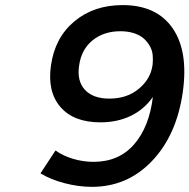

<svg xmlns="http://www.w3.org/2000/svg" viewBox="-20 -725 740 750"><path d="M138.2 -47.9 196.8 -137.2Q226.1 -116.2 265.6 -104.5Q305.2 -92.8 345.2 -92.8Q444.3 -92.8 503.7 -160.9Q563 -229 577.1 -346.2Q543 -297.4 490.5 -272.2Q438 -247.1 372.1 -247.1Q267.6 -247.1 215.8 -307.4Q164.1 -367.7 179.2 -470.2Q194.8 -578.6 270.8 -641.8Q346.7 -705.1 459 -705.1Q591.8 -705.1 654.3 -614.7Q716.8 -524.4 693.8 -363.8Q669.4 -195.8 573.2 -95.5Q477.1 4.9 338.9 4.9Q287.1 4.9 231.9 -9.5Q176.8 -23.9 138.2 -47.9ZM289.1 -469.2Q279.8 -409.2 311.5 -374.5Q343.3 -339.8 407.2 -339.8Q476.6 -339.8 522.9 -378.7Q569.3 -417.5 576.2 -473.1Q578.1 -491.7 576.4 -510Q574.7 -528.3 565.2 -545.2Q555.7 -562 541 -575Q526.4 -587.9 502.9 -595.5Q479.5 -603 450.2 -603Q385.7 -603 341.8 -567.6Q297.9 -532.2 289.1 -469.2Z"/></svg>

Font: Trueno
Style: Italic
Weight: 400
Designer: Julieta Ulanovsky
Foundry: Julieta Ulanovsky
Version: Version 3.001b | FøM Fix